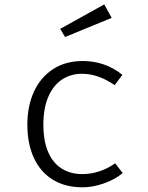

<svg xmlns="http://www.w3.org/2000/svg" viewBox="-20 -818 655 849"><path d="M489.2 -95.9 522.6 -52.8Q488.2 -24.1 439 -6.9Q389.7 10.3 345.6 10.3Q268.2 10.3 213.3 -23.6Q158.5 -57.4 129.7 -120Q101 -182.6 101 -267.2Q101 -348.2 129.7 -411.8Q158.5 -475.4 213.8 -511.8Q269.2 -548.2 346.2 -548.2Q445.1 -548.2 521 -487.2L487.2 -441.5Q413.8 -491.8 343.1 -491.8Q292.8 -491.8 254.1 -466.2Q215.4 -440.5 193.6 -390Q171.8 -339.5 171.8 -267.2Q171.8 -193.8 193.3 -144.9Q214.9 -95.9 253.6 -72.1Q292.3 -48.2 343.1 -48.2Q421.5 -48.2 489.2 -95.9ZM246.2 -690.3 441 -798.5 473.8 -739 267.7 -654.4Z"/></svg>

Font: Fira Code Fixed Light
Style: Regular
Weight: 300
Monospace: yes
Designer: Carrois Corporate, Edenspiekermann AG, Nikita Prokopov
Foundry: Carrois Corporate, Edenspiekermann AG, Nikita Prokopov
Version: Version 5.002